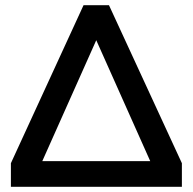

<svg xmlns="http://www.w3.org/2000/svg" viewBox="-20 -720 743 740"><path d="M302 -700H400L681 -91V0H22V-91ZM351 -565 143 -99H559Z"/></svg>

Font: Albert Sans SemiBold
Style: Regular
Weight: 600
Designer: Andreas Rasmussen
Foundry: a.Foundry
Version: Version 1.025